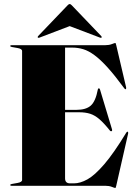

<svg xmlns="http://www.w3.org/2000/svg" viewBox="-20 -925 674 956"><path d="M31 -696Q31 -700 37 -700H504Q523 -700 537 -705.5Q551 -711 554 -711Q556.5 -711 559 -699L608 -490Q609 -482.5 606 -481Q603 -479.5 599 -485Q552 -549 516 -588.8Q480 -628.5 450.5 -650.2Q421 -672 394.5 -680Q368 -688 340 -688H304V-378H360Q408 -378 432 -399.2Q456 -420.5 467 -479Q468 -485 472 -485Q476.5 -485 478 -479L538 -280Q539.5 -274 536 -272Q532 -270 528 -274Q498.5 -311 475.5 -331Q452.5 -351 429 -358.5Q405.5 -366 375 -366H304V-37Q304 -12 329 -12H348Q379.5 -12 415.8 -32.2Q452 -52.5 499 -107Q546 -161.5 609 -265Q613 -270.5 616 -269Q619 -267.5 618 -260L559 -1Q556.5 11 554 11Q551 11 537 5.5Q523 0 504 0H37Q31 0 31 -4Q31 -7.5 39 -9L67 -14Q90 -18 90 -29V-671Q90 -682 67 -686L39 -691Q31 -692.5 31 -696ZM177.5 -738Q171.5 -735.5 169 -737.5Q166 -740.5 169.5 -745L316.5 -898.5Q322.5 -905 327 -905Q331.5 -905 337.5 -898.5L484.5 -745Q488.5 -740 485 -737.5Q483 -735.5 477 -738L327 -795Z"/></svg>

Font: Fraunces 144pt Black
Style: Regular
Weight: 900
Version: Version 1.000;[0bf87f6ff]